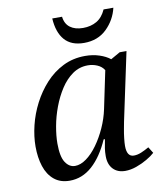

<svg xmlns="http://www.w3.org/2000/svg" viewBox="-84 -811 747 888"><g transform="rotate(-10 289.5 -366.5)"><path d="M172 10Q128 10 99 -14Q70 -38 56.5 -79.5Q43 -121 43 -173Q43 -220 55.5 -271.5Q68 -323 93 -371.5Q118 -420 154 -459.5Q190 -499 237 -522.5Q284 -546 341 -546Q377 -546 407.5 -536Q438 -526 458 -510L502 -535H534L466 -215Q464 -204 460 -183Q456 -162 453.5 -140Q451 -118 451 -104Q451 -53 484 -53Q501 -53 519 -60.5Q537 -68 556 -79L574 -50Q560 -37 536 -23Q512 -9 485 0.5Q458 10 433 10Q397 10 376 -12Q355 -34 355 -73Q355 -93 357.5 -109.5Q360 -126 365 -151H359Q325 -74 278 -32Q231 10 172 10ZM208 -53Q234 -53 261.5 -73Q289 -93 313.5 -127Q338 -161 357 -203Q376 -245 385 -288L422 -465Q411 -483 390 -492Q369 -501 346 -501Q306 -501 274 -478.5Q242 -456 218 -419Q194 -382 177.5 -338Q161 -294 153 -249.5Q145 -205 145 -169Q145 -107 163 -80Q181 -53 208 -53ZM348 -606Q288 -606 257 -641.5Q226 -677 222 -743H268Q272 -709 295 -692Q318 -675 355 -675Q392 -675 419.5 -691Q447 -707 463 -743H509Q496 -687 454.5 -646.5Q413 -606 348 -606Z"/></g></svg>

Font: NotoSerif-Italic
Style: Regular
Weight: 400
Italic angle: -12°
Designer: Monotype Design Team
Foundry: Monotype Imaging Inc.
Version: Version 2.007; ttfautohint (v1.8) -l 8 -r 50 -G 200 -x 14 -D